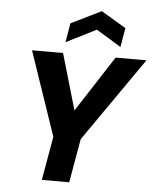

<svg xmlns="http://www.w3.org/2000/svg" viewBox="-62 -997 842 1048"><g transform="rotate(5 359.5 -473.0)"><path d="M207 0 249 -240 92 -700H262L354 -384L346 -385L550 -700H719L399 -240L357 0ZM270 -760 288 -865 453 -946 589 -865 571 -760 435 -843Z"/></g></svg>

Font: DM Sans 11pt Black
Style: Italic
Weight: 900
Italic angle: -10°
Version: Version 4.004;gftools[0.9.30]